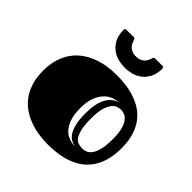

<svg xmlns="http://www.w3.org/2000/svg" viewBox="-196 -879 1047 1047"><g transform="rotate(45 327.0 -356.0)"><path d="M327.1 17.1Q290.5 17.1 253.9 11.2Q217.3 5.4 183.8 -7.3Q150.4 -20 121.6 -40.5Q92.8 -61 71.5 -90.8Q50.3 -120.6 38.1 -159.9Q25.9 -199.2 25.9 -250Q25.9 -299.8 38.1 -339.1Q50.3 -378.4 71.5 -408.2Q92.8 -438 121.6 -458.7Q150.4 -479.5 183.8 -492.4Q217.3 -505.4 253.9 -511.2Q290.5 -517.1 327.1 -517.1Q360.8 -517.1 396.2 -512.9Q431.6 -508.8 465.1 -497.8Q498.5 -486.8 528.1 -468Q557.6 -449.2 579.8 -419.9Q602.1 -390.6 615 -349.9Q627.9 -309.1 627.9 -253.9Q627.9 -197.3 615.2 -155Q602.5 -112.8 580.3 -82.8Q558.1 -52.7 528.8 -33.2Q499.5 -13.7 466.1 -2.7Q432.6 8.3 397 12.7Q361.3 17.1 327.1 17.1ZM477.1 -100.1Q492.2 -100.1 507.1 -106.7Q522 -113.3 533.4 -130.4Q544.9 -147.5 552 -177.5Q559.1 -207.5 559.1 -253.9Q559.1 -297.9 552 -326.2Q544.9 -354.5 533.2 -370.8Q521.5 -387.2 506.8 -393.6Q492.2 -399.9 477.1 -399.9Q465.3 -399.9 450.9 -395Q436.5 -390.1 424.1 -374.3Q411.6 -358.4 403.3 -328.9Q395 -299.3 395 -250Q395 -200.7 401.9 -170.9Q408.7 -141.1 419.9 -125.5Q431.2 -109.9 446 -105Q460.9 -100.1 477.1 -100.1ZM440.4 -80.6Q424.3 -83.5 408.7 -91.8Q393.1 -100.1 380.9 -118.9Q368.7 -137.7 361.1 -169.2Q353.5 -200.7 353.5 -250Q353.5 -282.7 357.7 -307.6Q361.8 -332.5 368.9 -350.6Q376 -368.7 385.3 -380.9Q394.5 -393.1 404.1 -401.1Q413.6 -409.2 423.1 -413.3Q432.6 -417.5 440.4 -419.4Q423.3 -419.4 401.4 -411.9Q379.4 -404.3 359.9 -385.3Q340.3 -366.2 326.9 -333.3Q313.5 -300.3 313.5 -250Q313.5 -199.2 325.2 -166.5Q336.9 -133.8 355.2 -114.7Q373.5 -95.7 396.2 -88.1Q418.9 -80.6 440.4 -80.6ZM328.6 -662.1Q347.7 -662.1 360.1 -668Q372.6 -673.8 380.1 -681.9Q387.7 -689.9 391.6 -698.7Q395.5 -707.5 397.5 -712.9Q399.9 -719.2 401.9 -723.9Q403.8 -728.5 410.6 -728.5H468.8Q474.1 -728.5 476.3 -725.3Q478.5 -722.2 478.5 -719.7Q478.5 -677.2 464.1 -649.7Q449.7 -622.1 427.7 -605.5Q405.8 -588.9 379.4 -582.3Q353 -575.7 328.6 -575.7Q304.2 -575.7 277.8 -582.3Q251.5 -588.9 229.5 -605.5Q207.5 -622.1 193.1 -649.7Q178.7 -677.2 178.7 -719.7Q178.7 -722.2 180.9 -725.3Q183.1 -728.5 188.5 -728.5H246.6Q253.4 -728.5 255.4 -723.9Q257.3 -719.2 259.8 -712.9Q261.7 -707.5 265.6 -698.7Q269.5 -689.9 277.1 -681.9Q284.7 -673.8 297.1 -668Q309.6 -662.1 328.6 -662.1Z"/></g></svg>

Font: Fascinate Inline
Style: Regular
Weight: 900
Designer: Astigmatic (AOETI)
Foundry: Astigmatic (AOETI)
Version: Version 1.000